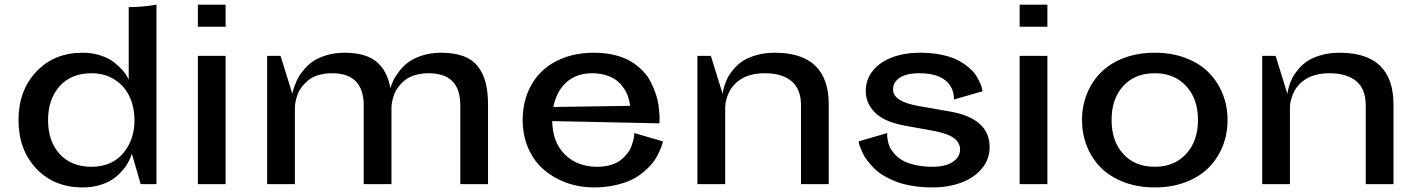

<svg xmlns="http://www.w3.org/2000/svg" viewBox="-20 -797 6141 831"><path d="M537.1 -452.1V-766.1Q564.9 -766.1 595 -768.8Q625 -771.5 641.1 -774.4L657.2 -776.9V0H588.9L550.8 -131.8Q549.8 -128.9 548.1 -123.5Q546.4 -118.2 539.1 -103Q531.7 -87.9 522.2 -74.2Q512.7 -60.5 495.4 -43.7Q478 -26.9 457 -14.6Q436 -2.4 404.8 5.9Q373.5 14.2 337.9 14.2Q213.9 14.2 137 -67.4Q60.1 -148.9 60.1 -276.9Q60.1 -405.3 137.2 -487.1Q214.4 -568.8 337.9 -568.8Q379.9 -568.8 415.8 -556.9Q451.7 -544.9 473.1 -527.8Q494.6 -510.7 510 -493.4Q525.4 -476.1 531.2 -463.9ZM376 -75.2Q462.9 -75.2 512.5 -133.1Q562 -190.9 562 -276.9Q562 -332.5 541 -378.2Q520 -423.8 477.1 -451.9Q434.1 -480 376 -480Q288.6 -480 238.3 -424.1Q188 -368.2 188 -276.9Q188 -185.5 238.3 -130.4Q288.6 -75.2 376 -75.2Z M836.4 -681.2V-776.9H956.5V-681.2ZM836.4 0V-555.2H956.5V0Z M1972.2 0V-341.8Q1972.2 -480 1835.4 -480Q1801.8 -480 1774.7 -471.4Q1747.6 -462.9 1730.7 -448.5Q1713.9 -434.1 1702.1 -418Q1690.4 -401.9 1684.6 -384Q1678.7 -366.2 1676.5 -353.3Q1674.3 -340.3 1674.3 -330.1V0H1554.2V-349.1Q1549.8 -480 1417.5 -480Q1383.8 -480 1356.7 -471.4Q1329.6 -462.9 1312.7 -448.5Q1295.9 -434.1 1284.2 -418Q1272.5 -401.9 1266.6 -384Q1260.7 -366.2 1258.5 -353.3Q1256.3 -340.3 1256.3 -330.1V0H1136.2V-555.2H1194.3L1245.6 -390.1Q1246.1 -394 1247.3 -400.4Q1248.5 -406.7 1255.1 -425.3Q1261.7 -443.8 1270.8 -460.7Q1279.8 -477.5 1297.6 -498.3Q1315.4 -519 1337.9 -533.7Q1360.4 -548.3 1395.3 -558.6Q1430.2 -568.8 1471.2 -568.8Q1562.5 -568.8 1609.6 -529.8Q1656.7 -490.7 1669.4 -415Q1674.8 -433.1 1683.1 -450.2Q1691.4 -467.3 1709 -490Q1726.6 -512.7 1749.3 -529.1Q1772 -545.4 1808.6 -557.1Q1845.2 -568.8 1889.2 -568.8Q1946.3 -568.8 1986.1 -553.7Q2025.9 -538.6 2048.8 -508.8Q2071.8 -479 2082 -439Q2092.3 -398.9 2092.3 -344.2V0Z M2849.1 -185.1Q2848.1 -180.7 2846.4 -173.6Q2844.7 -166.5 2835.9 -145.8Q2827.1 -125 2814.9 -106.2Q2802.7 -87.4 2778.8 -64.5Q2754.9 -41.5 2725.3 -24.9Q2695.8 -8.3 2649.9 2.9Q2604 14.2 2550.3 14.2Q2488.8 14.2 2433.6 -5.4Q2378.4 -24.9 2335.4 -61Q2292.5 -97.2 2267.3 -153.3Q2242.2 -209.5 2242.2 -277.8Q2242.2 -340.3 2262.9 -393.6Q2283.7 -446.8 2322.5 -485.6Q2361.3 -524.4 2419.9 -546.6Q2478.5 -568.8 2550.3 -568.8Q2600.6 -568.8 2642.1 -558.3Q2683.6 -547.9 2711.9 -530.3Q2740.2 -512.7 2762.5 -489.7Q2784.7 -466.8 2797.1 -441.4Q2809.6 -416 2818.4 -390.6Q2827.1 -365.2 2830.1 -342.3Q2833 -319.3 2834.2 -301.8Q2835.4 -284.2 2834.5 -273.4L2834 -263.2L2370.1 -272.9Q2371.6 -180.2 2425.5 -127.7Q2479.5 -75.2 2564.9 -75.2Q2597.7 -75.2 2624 -83.3Q2650.4 -91.3 2666.7 -104.2Q2683.1 -117.2 2695.1 -132.6Q2707 -147.9 2712.6 -163.6Q2718.3 -179.2 2721.4 -192.1Q2724.6 -205.1 2725.1 -212.9V-221.2ZM2707 -338.9Q2707 -341.8 2706.3 -346.9Q2705.6 -352.1 2701.9 -366.7Q2698.2 -381.3 2692.1 -394.5Q2686 -407.7 2673.3 -424.1Q2660.6 -440.4 2644.3 -452.1Q2627.9 -463.9 2601.6 -471.9Q2575.2 -480 2543 -480Q2475.1 -480 2431.6 -440.9Q2388.2 -401.9 2375 -334Z M3446.8 0V-341.8Q3446.8 -410.6 3406.2 -445.3Q3365.7 -480 3289.6 -480Q3258.3 -480 3232.7 -473.4Q3207 -466.8 3189.7 -456.3Q3172.4 -445.8 3158.9 -431.6Q3145.5 -417.5 3138.2 -403.6Q3130.9 -389.6 3126.2 -374.8Q3121.6 -359.9 3120.1 -349.4Q3118.7 -338.9 3118.7 -330.1V0H2998.5V-555.2H3056.6L3107.9 -390.1Q3108.4 -394 3109.1 -400.4Q3109.9 -406.7 3115.5 -425.3Q3121.1 -443.8 3129.6 -460.7Q3138.2 -477.5 3155.8 -498.3Q3173.3 -519 3196 -533.7Q3218.8 -548.3 3254.4 -558.6Q3290 -568.8 3333.5 -568.8Q3566.9 -568.8 3566.9 -344.2V0Z M4108.4 -366.2Q4108.4 -367.7 4108.6 -370.1Q4108.9 -372.6 4108.2 -380.4Q4107.4 -388.2 4105.7 -395.8Q4104 -403.3 4099.4 -413.6Q4094.7 -423.8 4088.1 -432.6Q4081.5 -441.4 4070.1 -450.4Q4058.6 -459.5 4043.9 -465.8Q4029.3 -472.2 4007.8 -476.1Q3986.3 -480 3960.4 -480Q3902.3 -480 3873.8 -460.4Q3845.2 -440.9 3845.2 -409.2Q3845.2 -357.4 3957 -337.9L4093.3 -314Q4263.2 -283.7 4263.2 -160.2Q4263.2 -107.9 4230 -67.9Q4196.8 -27.8 4140.9 -6.8Q4085 14.2 4016.1 14.2Q3969.2 14.2 3928.5 7.3Q3887.7 0.5 3858.2 -11Q3828.6 -22.5 3804 -37.4Q3779.3 -52.2 3762.9 -68.8Q3746.6 -85.4 3733.9 -102.1Q3721.2 -118.7 3714.4 -133.5Q3707.5 -148.4 3703.1 -159.9Q3698.7 -171.4 3697.3 -178.2L3696.3 -185.1L3820.3 -221.2Q3819.8 -218.3 3819.6 -212.9Q3819.3 -207.5 3821.8 -192.4Q3824.2 -177.2 3829.8 -163.6Q3835.4 -149.9 3849.6 -133.1Q3863.8 -116.2 3884 -104Q3904.3 -91.8 3938.7 -83.5Q3973.1 -75.2 4017.1 -75.2Q4071.8 -75.2 4103.5 -96.2Q4135.3 -117.2 4135.3 -149.9Q4135.3 -179.2 4108.6 -199.2Q4082 -219.2 4019 -231L3897.5 -252.9Q3809.6 -268.6 3768.3 -308.6Q3727.1 -348.6 3727.1 -402.8Q3727.1 -454.1 3758.8 -492.2Q3790.5 -530.3 3843.5 -549.6Q3896.5 -568.8 3962.4 -568.8Q4014.2 -568.8 4057.1 -559.6Q4100.1 -550.3 4127.2 -535.6Q4154.3 -521 4175 -503.2Q4195.8 -485.4 4206.3 -467.5Q4216.8 -449.7 4223.1 -435.1Q4229.5 -420.4 4231 -411.1L4232.4 -401.9Z M4393.1 -681.2V-776.9H4513.2V-681.2ZM4393.1 0V-555.2H4513.2V0Z M4663.1 -277.8Q4663.1 -338.9 4684.8 -392.1Q4706.5 -445.3 4746.1 -484.6Q4785.6 -523.9 4845.5 -546.4Q4905.3 -568.8 4978 -568.8Q5050.8 -568.8 5110.6 -546.4Q5170.4 -523.9 5210 -484.6Q5249.5 -445.3 5271.2 -392.1Q5293 -338.9 5293 -277.8Q5293 -216.3 5271.5 -163.1Q5250 -109.9 5210.2 -70.3Q5170.4 -30.8 5110.6 -8.3Q5050.8 14.2 4978 14.2Q4905.3 14.2 4845.5 -8.3Q4785.6 -30.8 4745.8 -70.3Q4706.1 -109.9 4684.6 -163.1Q4663.1 -216.3 4663.1 -277.8ZM4978 -75.2Q5063 -75.2 5114 -131.1Q5165 -187 5165 -277.8Q5165 -368.7 5114 -424.3Q5063 -480 4978 -480Q4891.6 -480 4841.3 -424.6Q4791 -369.1 4791 -277.8Q4791 -186.5 4841.3 -130.9Q4891.6 -75.2 4978 -75.2Z M5891.1 0V-341.8Q5891.1 -410.6 5850.6 -445.3Q5810.1 -480 5733.9 -480Q5702.6 -480 5677 -473.4Q5651.4 -466.8 5634 -456.3Q5616.7 -445.8 5603.3 -431.6Q5589.8 -417.5 5582.5 -403.6Q5575.2 -389.6 5570.6 -374.8Q5565.9 -359.9 5564.5 -349.4Q5563 -338.9 5563 -330.1V0H5442.9V-555.2H5501L5552.2 -390.1Q5552.7 -394 5553.5 -400.4Q5554.2 -406.7 5559.8 -425.3Q5565.4 -443.8 5574 -460.7Q5582.5 -477.5 5600.1 -498.3Q5617.7 -519 5640.4 -533.7Q5663.1 -548.3 5698.7 -558.6Q5734.4 -568.8 5777.8 -568.8Q6011.2 -568.8 6011.2 -344.2V0Z"/></svg>

Font: Sporting Grotesque
Style: Regular
Weight: 400
Designer: Lucas LE BIHAN
Foundry: Lucas LE BIHAN
Version: Version 2.001;PS 2.1;hotconv 1.0.88;makeotf.lib2.5.647800